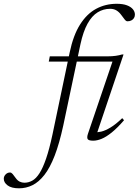

<svg xmlns="http://www.w3.org/2000/svg" viewBox="-201 -733 732 1014"><path d="M56.5 -407.5 62 -435.5H368Q391 -435.5 410.2 -438.2Q429.5 -441 444 -445.5H451.5L308 -20L296.5 -35Q312.5 -33 333.8 -38Q355 -43 382.5 -59.5Q410 -76 444.5 -109L454 -98Q418.5 -57 389 -33.2Q359.5 -9.5 335.5 0.2Q311.5 10 291.5 10Q267 10 262 1.5Q257 -7 263.5 -26.5L397 -419.5L425.5 -407.5ZM133 -69.5Q112.5 25 87.8 89Q63 153 33.5 190.8Q4 228.5 -29.5 245Q-63 261.5 -100.5 261.5Q-140.5 261.5 -160.8 246.2Q-181 231 -181 211Q-181 198 -171.2 188Q-161.5 178 -148 178Q-141 178 -134 186.2Q-127 194.5 -117.5 208Q-108 221 -96.5 226.5Q-85 232 -72 232Q-50.5 232 -30.5 221Q-10.5 210 7.5 182Q25.5 154 42.5 104.5Q59.5 55 76 -22L167 -456Q186 -547 221.8 -603.5Q257.5 -660 306.8 -686.5Q356 -713 415.5 -713Q448 -713 469.2 -705Q490.5 -697 501 -684Q511.5 -671 511.5 -656Q511.5 -645.5 506.5 -637.5Q501.5 -629.5 492.5 -625Q483.5 -620.5 472 -620.5Q465 -620.5 457.5 -630Q450 -639.5 439 -654.5Q428 -669.5 414 -678Q400 -686.5 380.5 -686.5Q345 -686.5 314.8 -668Q284.5 -649.5 261.5 -608.2Q238.5 -567 224 -500Z"/></svg>

Font: Newsreader 24pt Light
Style: Italic
Weight: 300
Italic angle: -17°
Designer: Hugues Gentile
Foundry: Production Type
Version: Version 1.003